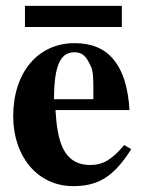

<svg xmlns="http://www.w3.org/2000/svg" viewBox="-20 -620 484 654"><path d="M395 -528V-600H65V-528ZM403 -126C362 -77 331 -58 288 -58C190 -58 175 -150 169 -245H421C417 -319 399 -382 362 -423C333 -455 292 -473 234 -473C109 -473 25 -373 25 -224C25 -87 108 14 229 14C314 14 367 -17 427 -112ZM298 -282H164C164 -402 188 -442 234 -442C263 -442 275 -425 289 -395C298 -376 298 -355 298 -303Z"/></svg>

Font: XITS
Style: Bold
Weight: 700
Designer: MicroPress Inc., with final additions and corrections provided by Coen Hoffman, Elsevier (retired)
Version: Version 1.107